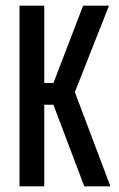

<svg xmlns="http://www.w3.org/2000/svg" viewBox="-20 -659 420 679"><path d="M278 0 169 -288.5H126V-365.5H169L274 -639H365.5L240.5 -322.5L239.5 -347L370.5 0ZM49 0V-639H136.5V0Z"/></svg>

Font: Anek Latin Condensed Medium
Style: Regular
Weight: 500
Width: 3
Designer: Yesha Goshar
Foundry: Ek Type
Version: Version 1.003